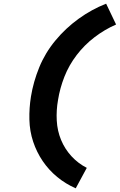

<svg xmlns="http://www.w3.org/2000/svg" viewBox="-20 -861 650 1042"><path d="M391 161 451 50Q404 26 368 -13Q332 -52 311.5 -101.5Q291 -151 288 -207Q285 -263 295 -319Q305 -382 329.5 -444.5Q354 -507 396 -562Q438 -617 493 -659Q548 -701 610 -728L556 -841Q477 -810 406.5 -759Q336 -708 280.5 -641Q225 -574 193 -495.5Q161 -417 148 -337Q138 -275 139.5 -212Q141 -149 160 -92Q179 -35 212 13.5Q245 62 290.5 99.5Q336 137 391 161Z"/></svg>

Font: Iosevka Sparkle Heavy
Style: Italic
Weight: 900
Italic angle: -9°
Designer: Belleve Invis
Foundry: Belleve Invis
Version: Version 4.5.0; ttfautohint (v1.8.3)